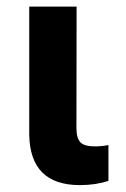

<svg xmlns="http://www.w3.org/2000/svg" viewBox="-20 -548 377 574"><path d="M209 -528.3 208.5 -165Q208.5 -135.7 220 -123Q231.4 -110.4 263.2 -110.4Q284.7 -110.4 304.2 -114.3V-7.3Q266.1 5.4 218.8 5.4Q69.8 5.4 67.4 -145.5V-528.3Z"/></svg>

Font: Roboto
Style: Bold
Weight: 700
Designer: Google
Version: Version 2.134; 2016; ttfautohint (v1.6)